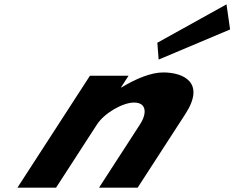

<svg xmlns="http://www.w3.org/2000/svg" viewBox="-20 -860 1075 880"><path d="M701.1 -664 707.2 -587 1034.6 -725 1018.1 -840ZM237 0H60L392.3 -513H569.3L534.3 -459H536.3C602.2 -499 672 -528 728 -528C822 -528 922.6 -481 829.9 -338L611 0H434L621.8 -290C654.9 -341 651.6 -390 594.6 -390C541.6 -390 457.9 -341 424.8 -290Z"/></svg>

Font: Hussar
Style: BdWodka
Weight: 700
Foundry: Cannot Into Space Fonts
Version: Version 2.00